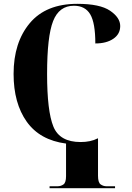

<svg xmlns="http://www.w3.org/2000/svg" viewBox="-20 -744 689 1003"><path d="M239 239H581V229H536Q520 229 506 219.5Q492 210 492 174V-21H490Q454 -2 401 -2Q292 -2 259 -82.5Q226 -163 226 -358Q226 -554 257.5 -634Q289 -714 366 -714Q425 -714 451.5 -669Q478 -624 478 -517Q536 -517 572 -541.5Q608 -566 608 -608Q608 -652 555 -688Q502 -724 384 -724Q220 -724 135.5 -623Q51 -522 51 -358Q51 -205 119.5 -108.5Q188 -12 325 6V176Q325 210 311.5 219.5Q298 229 281 229H239Z"/></svg>

Font: Noto Serif Display SemiCondensed Extra
Style: Regular
Weight: 800
Width: 4
Designer: Monotype Design Team
Foundry: Monotype Imaging Inc.
Version: Version 1.900